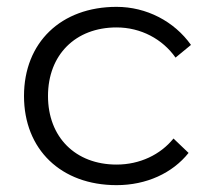

<svg xmlns="http://www.w3.org/2000/svg" viewBox="-20 -530 617 560"><path d="M530 -84 486 -126C448 -79 388 -50 320 -50C200 -50 120 -130 120 -250C120 -370 200 -450 320 -450C391 -450 454 -416 492 -362L537 -399C488 -468 407 -510 320 -510C158 -510 50 -406 50 -250C50 -94 158 10 320 10C407 10 483 -25 530 -84Z"/></svg>

Font: Gully Light
Style: Regular
Weight: 300
Designer: jaikishan Patel
Foundry: MagicType
Version: Version 1.000;Glyphs 3.2 (3242)